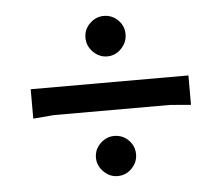

<svg xmlns="http://www.w3.org/2000/svg" viewBox="-41 -631 638 553"><g transform="rotate(-5 278.0 -354.5)"><path d="M278 -469Q255 -469 237.5 -486.5Q220 -504 220 -528Q220 -552 237.5 -569Q255 -586 278 -586Q302 -586 319 -569Q336 -552 336 -528Q336 -505 319 -487Q302 -469 278 -469ZM278 -123Q255 -123 237.5 -140.5Q220 -158 220 -181Q220 -205 237.5 -222Q255 -239 278 -239Q302 -239 319 -222Q336 -205 336 -181Q336 -158 319 -140.5Q302 -123 278 -123ZM506 -309 446 -314H110L50 -309V-394H506Z"/></g></svg>

Font: AR One Sans Medium
Style: Regular
Weight: 500
Designer: Niteesh Yadav
Foundry: Niteesh Yadav
Version: Version 1.001;gftools[0.9.33]